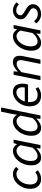

<svg xmlns="http://www.w3.org/2000/svg" viewBox="1336 -2088 764 3477"><g transform="rotate(-90 1718.5 -350.0)"><path d="M216.1 12Q163.3 12 123 -10.9Q82.8 -33.8 60 -77.4Q37.3 -120.9 37.3 -183.4Q37.3 -251.3 59.6 -308.5Q81.9 -365.7 119.6 -408.4Q157.3 -451.1 206.2 -474.6Q255.1 -498 307.8 -498Q352.9 -498 384.2 -480.9Q415.6 -463.9 433.9 -438.7L391.4 -395.9Q374.3 -415.6 353.7 -425.1Q333.2 -434.6 303.4 -434.6Q266.9 -434.6 233.3 -414.8Q199.8 -395.1 173.3 -361Q146.8 -326.9 131.2 -282.3Q115.5 -237.8 115.5 -188.1Q115.5 -122.7 144.4 -87.1Q173.3 -51.4 230.4 -51.4Q260.5 -51.4 289.6 -64.5Q318.8 -77.5 339.1 -93.4L372.1 -49.1Q345.7 -25 306.2 -6.5Q266.8 12 216.1 12Z M602.3 12Q538.6 12 500.4 -33.5Q462.3 -79.1 462.3 -164.3Q462.3 -234.5 484.1 -295.1Q505.9 -355.7 543.1 -401.1Q580.3 -446.4 627.4 -472.2Q674.5 -498 724.7 -498Q763.8 -498 794.7 -478.1Q825.6 -458.3 842.7 -424.7H845.5L865.3 -486H927.4L830.1 0H766.9L774.6 -71.9H771.2Q736.1 -34.7 691.9 -11.4Q647.7 12 602.3 12ZM630 -52Q669 -52 707.9 -75Q746.8 -98 782.6 -144.7L827.2 -361.6Q806.6 -400.5 781.1 -417.2Q755.6 -433.9 727.6 -433.9Q691.2 -433.9 657.7 -412.7Q624.1 -391.5 598 -355.2Q571.8 -318.8 556.5 -272.5Q541.2 -226.3 541.2 -175.8Q541.2 -113.3 565.1 -82.7Q589.1 -52 630 -52Z M1138.4 12Q1074.3 12 1036.3 -33.5Q998.4 -78.9 998.4 -164.4Q998.4 -234.2 1020.1 -294.9Q1041.7 -355.6 1079.2 -401.2Q1116.7 -446.7 1163.6 -472.4Q1210.5 -498.1 1260.6 -498.1Q1300.2 -498.1 1329.5 -478.7Q1358.8 -459.2 1375.5 -426.9H1378.8L1395.1 -522.2L1433.2 -712.4H1509.8L1366 0H1303L1310.6 -72.1H1307.3Q1271.8 -35 1227.8 -11.5Q1183.9 12 1138.4 12ZM1166.1 -52.3Q1205.1 -52.3 1243.8 -75.1Q1282.4 -97.9 1318.6 -144.8L1363.2 -361.7Q1342.2 -400.7 1316.9 -417.2Q1291.6 -433.8 1263.7 -433.8Q1227.2 -433.8 1193.6 -412.6Q1160 -391.3 1133.9 -355.2Q1107.8 -319.2 1092.5 -272.8Q1077.2 -226.4 1077.2 -175.6Q1077.2 -113.2 1101.4 -82.7Q1125.5 -52.3 1166.1 -52.3Z M1725.4 12Q1636.6 12 1583.9 -40.8Q1531.3 -93.5 1531.3 -191.4Q1531.3 -260 1553.8 -316Q1576.3 -372 1613.7 -412.8Q1651 -453.6 1697 -475.8Q1742.9 -498 1790.1 -498Q1845.4 -498 1878.8 -474.9Q1912.1 -451.9 1927 -412.1Q1941.9 -372.2 1941.9 -322Q1941.9 -302.3 1939.5 -284.8Q1937.1 -267.2 1933.2 -251.9Q1929.3 -236.7 1925 -224.8H1588.4L1596.2 -283.9H1871.1Q1874.1 -296.5 1875 -306.1Q1875.9 -315.7 1875.9 -328Q1875.9 -355.9 1867.1 -380.4Q1858.2 -405 1837.6 -420.4Q1817 -435.8 1782 -435.8Q1753 -435.8 1722.2 -419.7Q1691.4 -403.6 1665.6 -373.5Q1639.8 -343.3 1623.8 -300Q1607.7 -256.7 1607.7 -203.2Q1607.7 -144.5 1624.9 -111.3Q1642.1 -78.1 1671.9 -64.4Q1701.7 -50.8 1739.6 -50.8Q1772.1 -50.8 1799.5 -61.5Q1826.8 -72.1 1850.1 -88.7L1878.9 -41.2Q1850 -18.4 1811.5 -3.2Q1773 12 1725.4 12Z M2004.8 0 2102.2 -486.1H2165.2L2157.6 -413.2H2161.6Q2201.1 -448.9 2243.5 -473.5Q2285.9 -498.1 2330.7 -498.1Q2392.7 -498.1 2419.4 -465.6Q2446.2 -433.1 2446.2 -376.9Q2446.2 -359.7 2444.5 -344.8Q2442.8 -329.9 2438.2 -310L2376.2 0H2299.6L2360.1 -300.1Q2364.4 -319.8 2366.3 -331.9Q2368.1 -344 2368.1 -356.8Q2368.1 -394.2 2350.8 -412.9Q2333.5 -431.6 2295.8 -431.6Q2267.2 -431.6 2231.4 -410.8Q2195.6 -390.1 2149.6 -344L2081.3 0Z M2678.3 12Q2614.6 12 2576.4 -33.5Q2538.3 -79.1 2538.3 -164.3Q2538.3 -234.5 2560.1 -295.1Q2581.9 -355.7 2619.1 -401.1Q2656.3 -446.4 2703.4 -472.2Q2750.5 -498 2800.7 -498Q2839.8 -498 2870.7 -478.1Q2901.6 -458.3 2918.7 -424.7H2921.5L2941.3 -486H3003.4L2906.1 0H2842.9L2850.6 -71.9H2847.2Q2812.1 -34.7 2767.9 -11.4Q2723.7 12 2678.3 12ZM2706 -52Q2745 -52 2783.9 -75Q2822.8 -98 2858.6 -144.7L2903.2 -361.6Q2882.6 -400.5 2857.1 -417.2Q2831.6 -433.9 2803.6 -433.9Q2767.2 -433.9 2733.7 -412.7Q2700.1 -391.5 2674 -355.2Q2647.8 -318.8 2632.5 -272.5Q2617.2 -226.3 2617.2 -175.8Q2617.2 -113.3 2641.1 -82.7Q2665.1 -52 2706 -52Z M3198.2 12Q3165.7 12 3133.8 0.9Q3101.9 -10.3 3075.5 -30.8Q3049.1 -51.4 3032.8 -78.9L3074.9 -114.5Q3098.2 -83.1 3131.7 -65.1Q3165.3 -47.1 3204.4 -47.1Q3232 -47.1 3255.4 -57.6Q3278.9 -68.1 3293 -86.4Q3307.1 -104.6 3307.1 -127.9Q3307.1 -145.9 3298.7 -159.7Q3290.3 -173.4 3269.1 -188.2Q3247.9 -202.9 3210.5 -224.2Q3164.6 -250.3 3135.8 -281.5Q3106.9 -312.7 3106.9 -355.4Q3106.9 -397.1 3128.8 -429.4Q3150.8 -461.7 3187.6 -479.9Q3224.5 -498.1 3268.5 -498.1Q3313.9 -498.1 3350.8 -480.3Q3387.8 -462.6 3415 -430.7L3374.2 -390.4Q3353.9 -412.2 3326.8 -425.2Q3299.7 -438.2 3267.2 -438.2Q3229.3 -438.2 3204.5 -416Q3179.8 -393.9 3179.8 -364.3Q3179.8 -335.7 3204.5 -316.2Q3229.3 -296.6 3266.1 -275.8Q3307.2 -253.9 3332.1 -233.5Q3357 -213.1 3368.5 -190.1Q3380 -167.1 3380 -138.3Q3380 -92.7 3356.3 -58.8Q3332.6 -24.9 3291.2 -6.5Q3249.8 12 3198.2 12Z"/></g></svg>

Font: Source Sans 3
Style: Italic
Weight: 200
Italic angle: -11°
Designer: Paul D. Hunt
Foundry: Adobe
Version: Version 3.046;hotconv 1.0.118;makeotfexe 2.5.65603